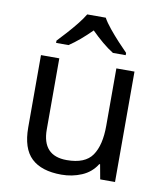

<svg xmlns="http://www.w3.org/2000/svg" viewBox="-86 -888 790 918"><g transform="rotate(10 309.0 -429.0)"><path d="M533 -587V-51H461L448 -122H444Q418 -80 372 -60.5Q326 -41 274 -41Q177 -41 128 -87.5Q79 -134 79 -236V-587H168V-242Q168 -114 287 -114Q376 -114 410.5 -164Q445 -214 445 -308V-587ZM353 -817Q365 -795 387.5 -767.5Q410 -740 434.5 -713.5Q459 -687 478 -668V-657H416Q390 -673 362 -696.5Q334 -720 307 -747Q280 -720 253 -697Q226 -674 200 -657H140V-668Q159 -688 182.5 -714Q206 -740 228 -767.5Q250 -795 263 -817Z"/></g></svg>

Font: Noto Sans Tamil UI
Style: Regular
Weight: 400
Designer: Jelle Bosma - Monotype Design Team
Foundry: Monotype Imaging Inc.
Version: Version 2.004; ttfautohint (v1.8.4.7-5d5b)